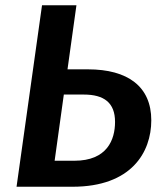

<svg xmlns="http://www.w3.org/2000/svg" viewBox="-20 -711 617 731"><path d="M315 -447H237L271 -691H140L43 0H256C480 0 556 -131 556 -253C556 -382 466 -447 315 -447ZM263 -99H188L223 -351H299C376 -351 418 -320 418 -247C418 -179 388 -99 263 -99Z"/></svg>

Font: Fira Sans Medium
Style: Italic
Weight: 500
Italic angle: -8°
Designer: bBox Type GmbH & Carrois Corporate GbR & Edenspiekermann AG
Foundry: bBox Type GmbH & Carrois Corporate GbR & Edenspiekermann AG
Version: Version 4.301;PS 004.301;hotconv 1.0.88;makeotf.lib2.5.64775